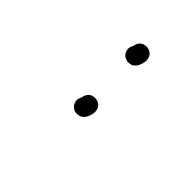

<svg xmlns="http://www.w3.org/2000/svg" viewBox="34 -768 486 486"><g transform="rotate(-45 277.0 -525.0)"><path d="M272 -523Q272 -513 265 -505Q257 -498 247 -498Q239 -498 232 -501Q225 -503 219 -508Q212 -514 211 -525Q210 -535 216 -543Q222 -550 232 -552Q241 -553 249 -548Q259 -547 266 -540Q272 -533 272 -523ZM456 -523Q456 -513 449 -505Q441 -498 431 -498Q423 -498 416 -501Q409 -503 403 -508Q400 -511 397 -515Q395 -520 395 -525Q394 -530 396 -534Q397 -539 400 -543Q406 -550 416 -552Q425 -553 433 -548Q443 -547 450 -540Q456 -533 456 -523Z"/></g></svg>

Font: FRB American Cursive Guidelines Arrows Dotted Black
Style: Bold Italic
Weight: 900
Italic angle: -25°
Version: Version 2.0;Modular Font Editor K font №1